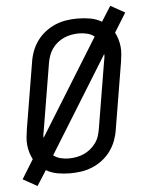

<svg xmlns="http://www.w3.org/2000/svg" viewBox="-57 -837 715 939"><g transform="rotate(-5 300.0 -367.5)"><path d="M89 56 19 17 77 -77Q69 -92 63.5 -110Q58 -128 56 -147Q54 -166 56 -185.5Q58 -205 61 -225L115 -550Q119 -577 129 -603.5Q139 -630 156 -653.5Q173 -677 196.5 -695Q220 -713 246.5 -724Q273 -735 300.5 -739Q328 -743 355 -743Q387 -743 417.5 -737.5Q448 -732 473 -717L520 -791L590 -752L532 -658Q540 -643 545.5 -625Q551 -607 553 -588Q555 -569 553 -549.5Q551 -530 548 -510L494 -185Q490 -158 480 -131.5Q470 -105 453 -81.5Q436 -58 412.5 -40Q389 -22 362.5 -11Q336 0 308.5 4Q281 8 254 8Q222 8 191.5 2.5Q161 -3 136 -18ZM139 -176 431 -648Q416 -660 396 -665Q376 -670 355 -670Q337 -670 318 -666.5Q299 -663 282 -655.5Q265 -648 249.5 -635.5Q234 -623 223 -607Q212 -591 206 -573.5Q200 -556 197 -538L143 -213Q141 -203 139.5 -194Q138 -185 139 -176ZM254 -65Q272 -65 291 -68.5Q310 -72 327 -79.5Q344 -87 359.5 -99.5Q375 -112 386.5 -128Q398 -144 403.5 -161.5Q409 -179 412 -197L466 -522Q468 -532 469.5 -541Q471 -550 470 -559L178 -87Q193 -75 213 -70Q233 -65 254 -65Z"/></g></svg>

Font: Iosevka Aile
Style: Italic
Weight: 400
Italic angle: -9°
Designer: Belleve Invis
Foundry: Belleve Invis
Version: Version 28.0.1; ttfautohint (v1.8.4)